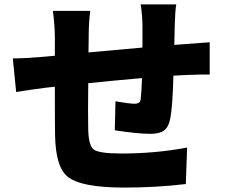

<svg xmlns="http://www.w3.org/2000/svg" viewBox="-20 -809 1040 868"><path d="M928 -618V-472Q907 -473 822 -470Q795 -468 764 -467Q760 -326 750 -274Q742 -233 720 -218Q701 -204 658 -204Q603 -204 499 -220L502 -351Q566 -340 589 -340Q614 -340 616 -360Q620 -395 622 -456Q485 -444 379 -433Q377 -293 379 -220Q381 -150 404 -133Q428 -115 529 -115Q684 -115 826 -142L820 23Q686 39 541 39Q345 39 285 -11Q232 -54 229 -195Q228 -237 228 -417L183 -412Q148 -408 53 -393L38 -545Q92 -545 173 -552L228 -557V-636Q228 -693 219 -760H388Q381 -707 381 -645Q381 -602 380 -572Q584 -591 624 -594V-689Q624 -736 616 -789H777Q772 -766 770 -696L768 -606Z"/></svg>

Font: KaiGen Gothic KR Heavy
Style: Heavy
Weight: 900
Designer: Ryoko NISHIZUKA  (kana & ideographs); Paul D. Hunt (Latin, Greek & Cyrillic); Wenlong ZHANG  (bopomofo); Sandoll Communi
Foundry: Adobe Systems Incorporated
Version: Version 1.002 March 28, 2018